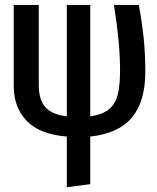

<svg xmlns="http://www.w3.org/2000/svg" viewBox="-20 -562 655 803"><path d="M357.4 -75.4Q408.7 -82.6 435.6 -104.9Q462.6 -127.2 472.3 -165.6Q482.1 -204.1 482.1 -268.2Q482.1 -383.1 456.4 -541.5H560.5Q573.8 -470.8 580.8 -403.6Q587.7 -336.4 587.7 -261Q587.7 -139 532.6 -71.5Q477.4 -4.1 357.4 9.2V208.2L259.5 221V9.2Q144.1 -0.5 90.8 -57.4Q37.4 -114.4 37.4 -201.5V-541.5H142.1V-207.2Q142.1 -146.2 169 -114.6Q195.9 -83.1 259.5 -75.4V-541.5H357.4Z"/></svg>

Font: Fira Code Fixed Medium
Style: Regular
Weight: 500
Monospace: yes
Designer: Carrois Corporate, Edenspiekermann AG, Nikita Prokopov
Foundry: Carrois Corporate, Edenspiekermann AG, Nikita Prokopov
Version: Version 5.002